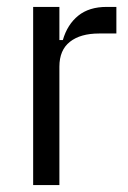

<svg xmlns="http://www.w3.org/2000/svg" viewBox="-20 -536 372 556"><path d="M76 0V-516H152V-420H162Q175 -465 206.5 -490.5Q238 -516 289 -516H317V-439H267Q213 -439 182.5 -415Q152 -391 152 -343V0Z"/></svg>

Font: IBM Plex Sans Condensed
Style: Regular
Weight: 400
Width: 3
Designer: Mike Abbink, Paul van der Laan, Pieter van Rosmalen
Foundry: Bold Monday
Version: Version 1.1